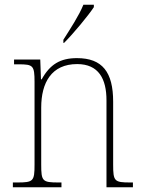

<svg xmlns="http://www.w3.org/2000/svg" viewBox="-20 -786 604 806"><path d="M246 -619V-606H249C289 -646 351 -721 374 -756V-766H330C312 -721 275 -665 246 -619ZM34 0H238V-20H226C158 -20 153 -25 153 -95V-334C153 -439 196 -517 304 -517C394 -517 427 -455 427 -365V0H538V-20H527C460 -20 455 -25 455 -95V-359C455 -483 410 -542 303 -542C233 -542 190 -516 155 -453H152L149 -536H39V-516H58C119 -516 125 -511 125 -442V-95C125 -25 120 -20 52 -20H34Z"/></svg>

Font: Noto Serif Sinhala SemiCondensed Thin
Style: Regular
Weight: 100
Width: 4
Designer: Jelle Bosma - Monotype Design Team
Foundry: Monotype Imaging Inc.
Version: Version 2.007